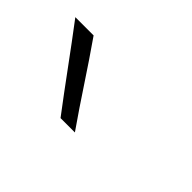

<svg xmlns="http://www.w3.org/2000/svg" viewBox="-70 -701 312 312"><g transform="rotate(45 86.0 -545.5)"><path d="M104 -479H71Q46 -512 21.5 -545.5Q-3 -579 -28 -612H14Q37 -579 59 -545.5Q81 -512 104 -479Z"/></g></svg>

Font: Josefin Slab
Style: Regular
Weight: 400
Designer: Santiago Orozco
Foundry: Typemade
Version: Version 2.000